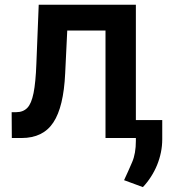

<svg xmlns="http://www.w3.org/2000/svg" viewBox="-20 -565 724 786"><path d="M46.5 -105.8Q74.9 -105.8 92 -123.6Q100.5 -132.5 106.7 -147.4Q112.9 -162.3 117.4 -184.3Q121.8 -206.3 124.6 -236Q127.5 -265.6 128.9 -304L138.5 -545.5H536.2V-73.5H644.2V5Q644.2 32.3 638.7 59.1Q633.2 85.9 622.9 111Q612.6 136 597.8 158.9Q583.1 181.8 565 201L487.9 172.6Q496.8 154.1 504.8 135.7Q512.8 117.2 521 98.7Q536.2 63.6 536.2 11.7V0H411.9V-440H255.3L246.8 -264.2Q240.4 -127.1 198.5 -63.9Q156.6 0 68.2 0H28.4L27.7 -105.8Z"/></svg>

Font: Inter P Semi Bold
Style: Regular
Weight: 600
Designer: Rasmus Andersson
Foundry: rsms
Version: Version 3.018;git-588b23468